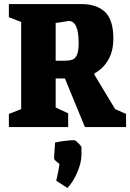

<svg xmlns="http://www.w3.org/2000/svg" viewBox="-20 -630 646 952"><path d="M24 -65 85 -89V-521L24 -545V-610H381Q460 -610 501 -570.5Q542 -531 542 -439Q542 -376 516.5 -332.5Q491 -289 448 -266V-260Q462 -238 505 -165L551 -89L605 -65V0H401Q392 -20 352 -119Q346 -133 302 -241H256V-97L318 -68V0H24ZM370 -417Q370 -526 321 -526L256 -516V-329H298Q325 -329 339.5 -334.5Q354 -340 362 -359Q370 -378 370 -417ZM275 183Q272 181 259.5 170.5Q247 160 248 154L253 77Q273 72 301.5 68.5Q330 65 348 65Q354 65 369 80Q384 95 384 101V137Q384 176 363 225Q342 274 314 302L259 266Q271 215 275 183Z"/></svg>

Font: Grenze ExtraBold
Style: Regular
Weight: 800
Designer: Renata Polastri
Foundry: Omnibus-Type
Version: Version 1.002; ttfautohint (v1.8)